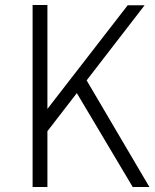

<svg xmlns="http://www.w3.org/2000/svg" viewBox="-20 -745 619 765"><path d="M508.8 0 286.1 -374 168.9 -222.2V0H109.9V-725.1H168.9V-311L488.8 -724.1H556.2L325.2 -424.8L575.2 0Z"/></svg>

Font: Stilu Light
Style: Regular
Weight: 300
Designer: Genilson Lima Santos
Foundry: Genilson Lima Santos
Version: Version 1.200;PS 001.200;hotconv 1.0.88;makeotf.lib2.5.64775